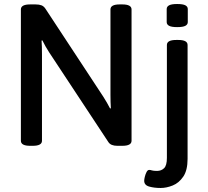

<svg xmlns="http://www.w3.org/2000/svg" viewBox="-20 -724 1035 956"><path d="M862 -589Q834 -589 822 -595.5Q810 -602 810 -614V-679Q810 -691 822 -697.5Q834 -704 862 -704Q891 -704 903 -697.5Q915 -691 915 -679V-614Q915 -602 903 -595.5Q891 -589 862 -589ZM130 2Q84 2 84 -23V-677Q84 -702 130 -702H157Q175 -702 186.5 -697.5Q198 -693 206 -681L494 -243Q504 -228 512 -213.5Q520 -199 528 -184L532 -185Q531 -202 530.5 -216.5Q530 -231 530 -253V-677Q530 -702 576 -702H589Q635 -702 635 -677V-23Q635 2 589 2H564Q532 2 520 -16L225 -463Q215 -478 207 -492.5Q199 -507 191 -523L187 -522Q188 -505 188.5 -490.5Q189 -476 189 -454V-23Q189 2 143 2ZM780 212Q748 212 723 205Q698 198 698 176Q698 169 701 156.5Q704 144 709.5 133Q715 122 723 122Q729 122 736.5 124.5Q744 127 762 127Q783 127 797 113.5Q811 100 811 62V-500Q811 -525 857 -525H868Q914 -525 914 -500V67Q914 124 892.5 155.5Q871 187 840 199.5Q809 212 780 212Z"/></svg>

Font: Asap Medium
Style: Regular
Weight: 500
Designer: Pablo Cosgaya
Foundry: Omnibus-Type
Version: Version 3.001; ttfautohint (v1.8.3)